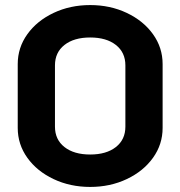

<svg xmlns="http://www.w3.org/2000/svg" viewBox="-20 -729 712 758"><path d="M50 -224V-476Q50 -541 88 -594Q126 -647 191.5 -678Q257 -709 336 -709Q415 -709 480.5 -678Q546 -647 584 -594Q622 -541 622 -476V-224Q622 -159 584 -106Q546 -53 480.5 -22Q415 9 336 9Q257 9 191.5 -22Q126 -53 88 -106Q50 -159 50 -224ZM475 -229V-471Q475 -522 437.5 -551.5Q400 -581 336 -581Q272 -581 234.5 -551.5Q197 -522 197 -471V-229Q197 -178 234.5 -148.5Q272 -119 336 -119Q400 -119 437.5 -148.5Q475 -178 475 -229Z"/></svg>

Font: K2D ExtraBold
Style: Regular
Weight: 800
Designer: Katatrad Aksorn Co.,Ltd.
Foundry: Cadson Demak Co.,Ltd.
Version: Version 1.000; ttfautohint (v1.6)